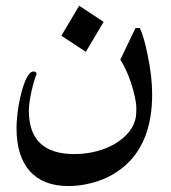

<svg xmlns="http://www.w3.org/2000/svg" viewBox="-20 -346 592 663"><path d="M337.9 -270.5 276.4 -167 191.9 -222.7 253.4 -326.2ZM505.4 -20Q505.4 141.1 415 223.1Q358.4 274.4 278.3 290Q261.7 293.5 246.1 294.9Q230.5 296.4 216.3 296.4Q171.4 296.4 137.9 283Q104.5 269.5 82 243.9Q59.6 218.3 48.3 181.2Q37.1 144 37.1 96.7Q37.1 79.6 39.1 58.3Q41 37.1 44.9 15.4Q48.8 -6.3 54.2 -27.1Q59.6 -47.9 65.9 -63.7Q72.3 -79.6 79.8 -89.4Q87.4 -99.1 95.7 -99.1Q106.4 -99.1 106.4 -89.4Q102.5 -82 97.9 -66.4Q93.3 -50.8 89.1 -32.2Q85 -13.7 82.3 4.6Q79.6 22.9 79.6 35.6Q79.6 186 235.8 186Q276.9 186 313.7 176.3Q350.6 166.5 379.2 149.2Q407.7 131.8 426.3 108.4Q444.8 85 449.2 57.6Q450.7 48.8 450.7 27.3Q450.7 11.2 445.8 -11.2Q440.9 -33.7 433.3 -57.1Q425.8 -80.6 415.8 -102.5Q405.8 -124.5 395.5 -140.1L447.8 -249H462.9Q476.6 -221.2 489.7 -156.7Q497.6 -118.7 501.5 -84.7Q505.4 -50.8 505.4 -20Z"/></svg>

Font: SakalBharati
Style: Regular
Weight: 400
Designer: CDAC GIST
Foundry: CDAC
Version: 13.02